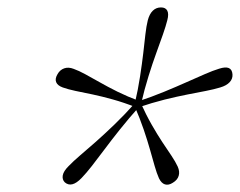

<svg xmlns="http://www.w3.org/2000/svg" viewBox="-20 -791 646 517"><path d="M359.5 -510H342.5Q352 -551 357.2 -585.5Q362.5 -620 365.8 -648.2Q369 -676.5 371.5 -698.5Q374 -720.5 378 -736.5Q382.5 -753.5 391.5 -762.2Q400.5 -771 413.5 -771Q426 -771 430.5 -762.2Q435 -753.5 430.5 -736.5Q426.5 -720.5 418.8 -698.5Q411 -676.5 400.8 -648.2Q390.5 -620 379.8 -585.5Q369 -551 359.5 -510ZM350.5 -517.5Q389.5 -530.5 422.2 -544Q455 -557.5 482.5 -569.8Q510 -582 531.8 -591.5Q553.5 -601 570 -606Q587 -611.5 596 -607.8Q605 -604 606 -591Q607 -579 598.5 -569.8Q590 -560.5 573 -555.5Q556.5 -550.5 534.5 -546.2Q512.5 -542 484.5 -536.5Q456.5 -531 423.2 -522.8Q390 -514.5 351.5 -501.5ZM356 -518.5 346.5 -502Q313.5 -515 283.8 -523.2Q254 -531.5 228.8 -536.8Q203.5 -542 183.2 -546.2Q163 -550.5 149 -555.5Q135 -560.5 131.2 -569.8Q127.5 -579 135 -591.5Q141.5 -603 153 -607Q164.5 -611 178.5 -605.5Q192.5 -600.5 209.5 -591.2Q226.5 -582 248 -569.8Q269.5 -557.5 296.2 -544.2Q323 -531 356 -518.5ZM345 -515 356 -505Q326.5 -472 303 -442.5Q279.5 -413 261 -388.2Q242.5 -363.5 227.5 -344.2Q212.5 -325 199.5 -311.5Q173 -284 154.5 -300Q147 -307.5 149 -318.8Q151 -330 164.5 -343.5Q177.5 -357 196 -372.8Q214.5 -388.5 238 -409.2Q261.5 -430 288.5 -456Q315.5 -482 345 -515ZM342.5 -505 358.5 -514.5Q373.5 -481.5 388.5 -455.2Q403.5 -429 417.2 -408.2Q431 -387.5 441.8 -371.5Q452.5 -355.5 458.5 -342.5Q464.5 -329 461.2 -317.8Q458 -306.5 445.5 -299Q434 -291.5 424.2 -294.5Q414.5 -297.5 408 -311Q402 -324.5 396.5 -343.8Q391 -363 384 -387.8Q377 -412.5 367 -442Q357 -471.5 342.5 -505Z"/></svg>

Font: Fraunces 72pt Soft Wonky ExtraLight
Style: Italic
Weight: 250
Italic angle: -16°
Version: Version 1.000;[b76b70a41]